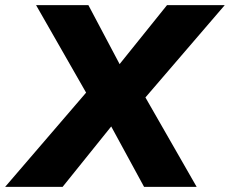

<svg xmlns="http://www.w3.org/2000/svg" viewBox="-79 -725 892 745"><path d="M-59 0 283 -398 284 -315 61 -705H264L399 -450H364L569 -705H793L457 -314L456 -398L684 0H480L338 -261H374L164 0Z"/></svg>

Font: Nunito Sans 11pt Black
Style: Italic
Weight: 900
Italic angle: -9°
Version: Version 3.101;gftools[0.9.27]